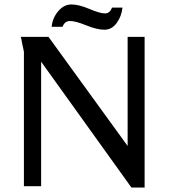

<svg xmlns="http://www.w3.org/2000/svg" viewBox="-20 -833 754 859"><path d="M87 -602Q85 -608 85 -612L80 -634L76 -656Q73 -666 73 -668H197L551 -180V-668H627V6H568L164 -557V0H87ZM260 -713H211Q215 -753 240.5 -783Q266 -813 299.5 -813Q333 -813 380 -793Q427 -773 449.5 -773Q472 -773 481 -799H528Q524 -760 502 -730Q480 -700 447 -700Q414 -700 366 -719.5Q318 -739 293.5 -739Q269 -739 260 -713Z"/></svg>

Font: Rosario
Style: Regular
Weight: 400
Designer: Hector Gatti
Foundry: Omnibus-Type
Version: Version 1.002